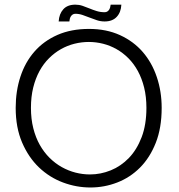

<svg xmlns="http://www.w3.org/2000/svg" viewBox="-20 -808 784 842"><path d="M237.3 -713.9Q239.3 -747.1 257.6 -767.3Q275.9 -787.6 310.5 -787.6Q326.7 -787.6 341.8 -782.5Q356.9 -777.3 372.3 -771Q387.7 -764.6 404.1 -759.5Q420.4 -754.4 439 -754.4Q445.8 -754.4 450.7 -757.6Q455.6 -760.7 458.5 -765.4Q461.4 -770 463.1 -775.9Q464.8 -781.7 465.3 -787.6H512.2Q510.7 -754.4 491.9 -734.1Q473.1 -713.9 439 -713.9Q421.4 -713.9 405.3 -719.2Q389.2 -724.6 373.5 -730.7Q357.9 -736.8 342.3 -742.2Q326.7 -747.6 310.5 -747.6Q303.7 -747.6 298.8 -744.4Q293.9 -741.2 290.8 -736.3Q287.6 -731.4 286.1 -725.3Q284.7 -719.2 284.2 -713.9ZM689 -335Q689 -247.1 663.1 -181.6Q637.2 -116.2 593.8 -72.8Q550.3 -29.3 493.9 -7.6Q437.5 14.2 376.5 14.2Q314.9 14.2 256.1 -7.8Q197.3 -29.8 151.1 -73.7Q105 -117.7 76.9 -183.1Q48.8 -248.5 48.8 -335Q48.8 -408.7 69.6 -471.9Q90.3 -535.2 131.1 -581.8Q171.9 -628.4 231.9 -654.8Q292 -681.2 370.1 -681.2Q446.3 -681.2 505.9 -654.1Q565.4 -627 606 -580.1Q646.5 -533.2 667.7 -470Q689 -406.7 689 -335ZM622.1 -335Q622.1 -383.8 612.1 -424.1Q602.1 -464.4 584.5 -496.6Q566.9 -528.8 543 -552.7Q519 -576.7 491 -592.5Q462.9 -608.4 431.9 -616.2Q400.9 -624 369.6 -624Q337.9 -624 306.6 -616.2Q275.4 -608.4 247.3 -592.5Q219.2 -576.7 195.1 -552.7Q170.9 -528.8 153.3 -496.6Q135.7 -464.4 125.7 -424.1Q115.7 -383.8 115.7 -335Q115.7 -286.1 126 -245.6Q136.2 -205.1 154.5 -172.6Q172.9 -140.1 197.5 -115.7Q222.2 -91.3 251 -75.2Q279.8 -59.1 311.3 -51Q342.8 -43 374.5 -43Q421.4 -43 465.8 -61Q510.3 -79.1 545.2 -115.2Q580.1 -151.4 601.1 -206.3Q622.1 -261.2 622.1 -335Z"/></svg>

Font: SaysetthaMai
Style: Regular
Weight: 400
Designer: John M. Durdin
Foundry: Lao Script for Windows
Version: Version 1.101